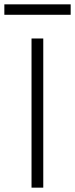

<svg xmlns="http://www.w3.org/2000/svg" viewBox="-47 -863 345 883"><path d="M98 0V-686H152V0ZM-27 -795V-843H278V-795Z"/></svg>

Font: Archivo SemiBold Thin
Style: Regular
Weight: 250
Version: Version 2.001